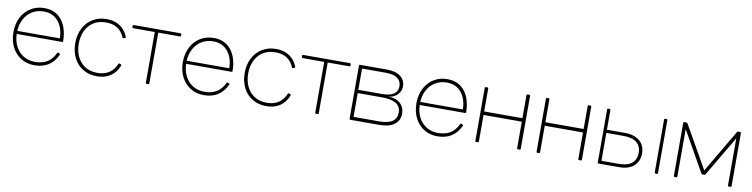

<svg xmlns="http://www.w3.org/2000/svg" viewBox="-17 -1141 7004 1789"><g transform="rotate(10 3485.0 -246.5)"><path d="M519 -115Q456 24 301 24Q228 24 172.5 -11Q117 -46 86.5 -107.5Q56 -169 56 -247Q56 -324 87 -385.5Q118 -447 174 -482Q230 -517 302 -517Q409 -517 467.5 -442Q526 -367 527 -243Q527 -235 519 -235H89Q91 -167 118.5 -115.5Q146 -64 193 -36Q240 -8 301 -8Q372 -8 418 -37.5Q464 -67 491 -125Q494 -134 502 -129L513 -125Q522 -122 519 -115ZM302 -485Q243 -485 196 -457.5Q149 -430 121 -380Q93 -330 89 -264H492Q491 -362 440.5 -423.5Q390 -485 302 -485Z M1099 -113Q1072 -45 1019 -10.5Q966 24 892 24Q817 24 760 -10.5Q703 -45 672 -106.5Q641 -168 641 -247Q641 -325 672.5 -386.5Q704 -448 761 -482.5Q818 -517 892 -517Q966 -517 1017.5 -483Q1069 -449 1095 -384Q1096 -382 1096 -379Q1096 -375 1090 -373L1076 -369L1072 -368Q1068 -368 1066 -374Q1020 -485 892 -485Q821 -485 771.5 -452.5Q722 -420 698 -366Q674 -312 674 -247Q674 -181 698.5 -127Q723 -73 772 -40.5Q821 -8 892 -8Q1022 -8 1071 -125Q1075 -133 1081 -129L1095 -124Q1102 -121 1099 -113Z M1140 -484V-498Q1140 -506 1148 -506H1591Q1600 -506 1600 -498V-484Q1600 -476 1591 -476H1386V5Q1386 13 1378 13H1362Q1353 13 1353 5V-476H1148Q1140 -476 1140 -484Z M2122 -115Q2059 24 1904 24Q1831 24 1775.5 -11Q1720 -46 1689.5 -107.5Q1659 -169 1659 -247Q1659 -324 1690 -385.5Q1721 -447 1777 -482Q1833 -517 1905 -517Q2012 -517 2070.5 -442Q2129 -367 2130 -243Q2130 -235 2122 -235H1692Q1694 -167 1721.5 -115.5Q1749 -64 1796 -36Q1843 -8 1904 -8Q1975 -8 2021 -37.5Q2067 -67 2094 -125Q2097 -134 2105 -129L2116 -125Q2125 -122 2122 -115ZM1905 -485Q1846 -485 1799 -457.5Q1752 -430 1724 -380Q1696 -330 1692 -264H2095Q2094 -362 2043.5 -423.5Q1993 -485 1905 -485Z M2702 -113Q2675 -45 2622 -10.5Q2569 24 2495 24Q2420 24 2363 -10.5Q2306 -45 2275 -106.5Q2244 -168 2244 -247Q2244 -325 2275.5 -386.5Q2307 -448 2364 -482.5Q2421 -517 2495 -517Q2569 -517 2620.5 -483Q2672 -449 2698 -384Q2699 -382 2699 -379Q2699 -375 2693 -373L2679 -369L2675 -368Q2671 -368 2669 -374Q2623 -485 2495 -485Q2424 -485 2374.5 -452.5Q2325 -420 2301 -366Q2277 -312 2277 -247Q2277 -181 2301.5 -127Q2326 -73 2375 -40.5Q2424 -8 2495 -8Q2625 -8 2674 -125Q2678 -133 2684 -129L2698 -124Q2705 -121 2702 -113Z M2743 -484V-498Q2743 -506 2751 -506H3194Q3203 -506 3203 -498V-484Q3203 -476 3194 -476H2989V5Q2989 13 2981 13H2965Q2956 13 2956 5V-476H2751Q2743 -476 2743 -484Z M3719 -377Q3719 -348 3703 -321.5Q3687 -295 3659 -278.5Q3631 -262 3596 -262Q3673 -261 3714 -223.5Q3755 -186 3755 -125Q3755 -63 3706.5 -25Q3658 13 3560 13H3289Q3281 13 3281 5V-499Q3281 -507 3289 -507H3543Q3630 -507 3674.5 -471Q3719 -435 3719 -377ZM3686 -374Q3686 -422 3649.5 -449Q3613 -476 3538 -476H3314V-275H3538Q3686 -275 3686 -374ZM3722 -132Q3722 -244 3545 -244H3314V-19H3555Q3641 -19 3681.5 -47.5Q3722 -76 3722 -132Z M4332 -115Q4269 24 4114 24Q4041 24 3985.5 -11Q3930 -46 3899.5 -107.5Q3869 -169 3869 -247Q3869 -324 3900 -385.5Q3931 -447 3987 -482Q4043 -517 4115 -517Q4222 -517 4280.5 -442Q4339 -367 4340 -243Q4340 -235 4332 -235H3902Q3904 -167 3931.5 -115.5Q3959 -64 4006 -36Q4053 -8 4114 -8Q4185 -8 4231 -37.5Q4277 -67 4304 -125Q4307 -134 4315 -129L4326 -125Q4335 -122 4332 -115ZM4115 -485Q4056 -485 4009 -457.5Q3962 -430 3934 -380Q3906 -330 3902 -264H4305Q4304 -362 4253.5 -423.5Q4203 -485 4115 -485Z M4496 13H4479Q4471 13 4471 5V-498Q4471 -506 4479 -506H4496Q4504 -506 4504 -498V-280H4866V-498Q4866 -506 4875 -506H4892Q4900 -506 4900 -498V5Q4900 13 4892 13H4875Q4866 13 4866 5V-247H4504V5Q4504 13 4496 13Z M5075 13H5058Q5050 13 5050 5V-498Q5050 -506 5058 -506H5075Q5083 -506 5083 -498V-280H5445V-498Q5445 -506 5454 -506H5471Q5479 -506 5479 -498V5Q5479 13 5471 13H5454Q5445 13 5445 5V-247H5083V5Q5083 13 5075 13Z M5660 -498V-311H5831Q5919 -311 5970 -268Q6021 -225 6021 -150Q6021 -77 5972.5 -32Q5924 13 5831 13H5637Q5629 13 5629 5V-498Q5629 -506 5637 -506H5652Q5660 -506 5660 -498ZM6176 -506H6191Q6199 -506 6199 -498V5Q6199 13 6191 13H6176Q6168 13 6168 5V-498Q6168 -506 6176 -506ZM5989 -150Q5989 -212 5947.5 -246.5Q5906 -281 5826 -281H5660V-17H5826Q5906 -17 5947.5 -51.5Q5989 -86 5989 -150Z M6867 -506H6886Q6895 -506 6895 -498V5Q6895 13 6886 13H6870Q6861 13 6861 5V-441L6636 -60Q6633 -55 6627 -55H6609Q6602 -55 6599 -60L6382 -444V5Q6382 13 6374 13H6357Q6349 13 6349 5V-498Q6349 -506 6357 -506H6378Q6383 -506 6388 -501L6619 -95L6858 -501Q6861 -506 6867 -506Z"/></g></svg>

Font: LINE Seed JP_TTF Thin
Style: Regular
Weight: 250
Designer: LY Corporation & Fontrix & Fontworks
Version: Version 1.008